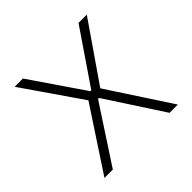

<svg xmlns="http://www.w3.org/2000/svg" viewBox="-132 -608 730 730"><g transform="rotate(-45 233.0 -243.0)"><path d="M35.5 0 205 -258V-246L39 -486.5H83.5L230.5 -271.5H236L382.5 -486.5H427L261 -246V-258.5L430 0H385.5L236 -229.5H230.5L80.5 0Z"/></g></svg>

Font: Anek Latin ExtraLight
Style: Regular
Weight: 250
Designer: Yesha Goshar
Foundry: Ek Type
Version: Version 1.003